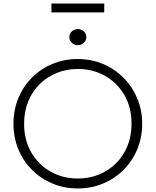

<svg xmlns="http://www.w3.org/2000/svg" viewBox="-20 -1048 878 1083"><path d="M419 15Q342 15 275.8 -12.8Q209.5 -40.5 160.2 -90Q111 -139.5 83.5 -206Q56 -272.5 56 -350Q56 -428 83.5 -494.5Q111 -561 160.2 -610.5Q209.5 -660 275.8 -687.5Q342 -715 419 -715Q495.5 -715 561.5 -687Q627.5 -659 677 -609Q726.5 -559 754.2 -492.8Q782 -426.5 782 -350Q782 -272.5 754.2 -206Q726.5 -139.5 677 -90Q627.5 -40.5 561.5 -12.8Q495.5 15 419 15ZM419 -41Q482 -41 537 -63Q592 -85 633.5 -125.8Q675 -166.5 698.5 -223.5Q722 -280.5 722 -350Q722 -443 681.2 -512.5Q640.5 -582 571.8 -620.5Q503 -659 419 -659Q356 -659 301 -637Q246 -615 204.5 -574.2Q163 -533.5 139.5 -476.8Q116 -420 116 -350Q116 -257 156.8 -187.5Q197.5 -118 266.2 -79.5Q335 -41 419 -41ZM419 -793Q399 -793 385 -806.8Q371 -820.5 371 -839Q371 -858 385.2 -871Q399.5 -884 419 -884Q438.5 -884 452.8 -871Q467 -858 467 -839Q467 -820.5 452.8 -806.8Q438.5 -793 419 -793ZM270 -978V-1028H568V-978Z"/></svg>

Font: Geologica Cursive Thin
Style: Regular
Weight: 250
Designer: Sindre Bremnes, Frode Helland
Foundry: Monokrom Skriftforlag AS
Version: Version 1.010;gftools[0.9.28]